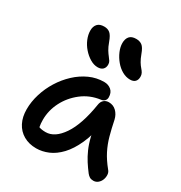

<svg xmlns="http://www.w3.org/2000/svg" viewBox="-189 -941 1020 1084"><g transform="rotate(30 321.0 -399.0)"><path d="M203 10Q156 10 120.5 -10.5Q85 -31 66 -68Q47 -105 47 -155Q47 -204 62.5 -254.5Q78 -305 106 -350Q134 -395 172 -430.5Q210 -466 255 -486.5Q300 -507 350 -507Q377 -507 396 -491Q415 -475 415 -444Q415 -431 407 -422Q399 -413 384 -411Q316 -402 264.5 -362Q213 -322 184.5 -266Q156 -210 156 -149Q156 -124 160 -103.5Q164 -83 178 -51L121 -131Q144 -109 160.5 -102.5Q177 -96 204 -96Q263 -96 311.5 -167.5Q360 -239 382 -377Q385 -398 398 -409.5Q411 -421 430 -421Q459 -421 479 -401.5Q499 -382 506 -352Q517 -298 529 -254.5Q541 -211 561 -171.5Q581 -132 616 -89Q626 -78 627 -61.5Q628 -45 622 -29.5Q616 -14 603.5 -3.5Q591 7 574 7Q559 7 549.5 1Q540 -5 532 -15Q512 -41 495 -67.5Q478 -94 463.5 -126.5Q449 -159 438.5 -202.5Q428 -246 421 -305L460 -307Q445 -219 417.5 -158Q390 -97 355 -60Q320 -23 281 -6.5Q242 10 203 10ZM468 -591Q442 -591 417 -605Q392 -619 372 -643Q352 -667 340 -695Q328 -723 328 -749Q328 -776 341.5 -792Q355 -808 385 -808Q408 -808 423.5 -796.5Q439 -785 452 -749Q462 -722 472 -705.5Q482 -689 491.5 -678.5Q501 -668 506.5 -658Q512 -648 512 -634Q512 -614 501 -602.5Q490 -591 468 -591ZM275 -560Q250 -560 225 -575Q200 -590 179.5 -613.5Q159 -637 147.5 -665Q136 -693 136 -720Q136 -746 150 -762Q164 -778 194 -778Q217 -778 232 -765.5Q247 -753 260 -717Q270 -689 280.5 -672Q291 -655 300 -644Q309 -633 314.5 -624Q320 -615 320 -602Q320 -583 308.5 -571.5Q297 -560 275 -560Z"/></g></svg>

Font: Shantell Sans Medium
Style: Regular
Weight: 500
Designer: Stephen Nixon, Anya Danilova, Shantell Martin
Foundry: Arrow Type
Version: Version 1.011;[c5ecc13dd]